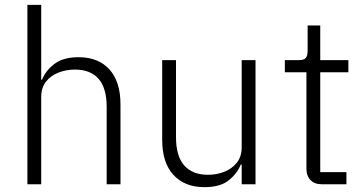

<svg xmlns="http://www.w3.org/2000/svg" viewBox="-20 -760 1501 792"><path d="M93 0V-740H150V-431H153Q170 -471 206 -497.5Q242 -524 304 -524Q386 -524 431.5 -473.5Q477 -423 477 -329V0H420V-319Q420 -397 386.5 -435Q353 -473 289 -473Q253 -473 221 -460.5Q189 -448 169.5 -423Q150 -398 150 -360V0Z M977 0V-81H973Q959 -45 924 -16.5Q889 12 823 12Q742 12 695.5 -38.5Q649 -89 649 -183V-512H706V-194Q706 -116 740 -77.5Q774 -39 838 -39Q874 -39 905.5 -51.5Q937 -64 957 -89Q977 -114 977 -153V-512H1034V0Z M1409 0H1307Q1277 0 1260.5 -17.5Q1244 -35 1244 -63V-462H1155V-512H1213Q1234 -512 1241.5 -521Q1249 -530 1249 -551V-655H1301V-512H1417V-462H1301V-50H1409Z"/></svg>

Font: IBM Plex Sans Light
Style: Regular
Weight: 300
Designer: Mike Abbink, Paul van der Laan, Pieter van Rosmalen
Foundry: Bold Monday
Version: Version 3.201